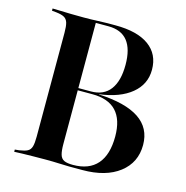

<svg xmlns="http://www.w3.org/2000/svg" viewBox="-89 -655 714 739"><g transform="rotate(15 267.5 -285.5)"><path d="M250.8 0Q237.1 0 211.7 -1.2Q186.3 -2.4 154.8 -2.4Q129 -2.4 105.2 -2Q81.5 -1.6 62.9 -1.2Q44.4 -0.8 31.5 0V-8.9L48.4 -10.5Q70.2 -13.7 81 -19.4Q91.9 -25 96 -38.7Q100 -52.4 100 -78.2V-492.7Q100 -518.5 96 -532.3Q91.9 -546 81 -552Q70.2 -558.1 48.4 -560.5L31.5 -562.1V-571Q44.4 -571 62.9 -570.2Q81.5 -569.4 105.2 -569Q129 -568.5 154.8 -568.5Q186.3 -568.5 211.7 -569.8Q237.1 -571 250.8 -571H282.3Q369.4 -571 415.7 -537.5Q462.1 -504 462.1 -441.9Q462.1 -383.9 416.5 -346.4Q371 -308.9 289.5 -298.4V-297.6Q396 -292.7 450 -256.9Q504 -221 504 -153.2Q504 -83.1 450 -41.5Q396 0 303.2 0ZM262.9 -9.7Q326.6 -9.7 359.3 -47.2Q391.9 -84.7 391.9 -157.3Q391.9 -224.2 360.1 -258.1Q328.2 -291.9 264.5 -291.9H179.8V-300.8H256.5Q307.3 -300.8 333.1 -335.1Q358.9 -369.4 358.9 -433.9Q358.9 -496.8 333.5 -528.6Q308.1 -560.5 256.5 -560.5H206.5V-78.2Q206.5 -50.8 210.9 -35.9Q215.3 -21 227.4 -15.3Q239.5 -9.7 262.9 -9.7Z"/></g></svg>

Font: Playfair 144pt SemiCondensed SemiBold
Style: Regular
Weight: 600
Width: 4
Designer: Claus Eggers Sørensen
Foundry: Claus Eggers Sørensen
Version: Version 2.203